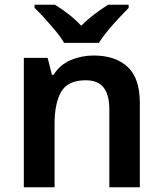

<svg xmlns="http://www.w3.org/2000/svg" viewBox="-20 -786 684 806"><path d="M373 -553Q464 -553 515.5 -505.5Q567 -458 567 -354V0H439V-327Q439 -388 415 -418.5Q391 -449 340 -449Q265 -449 237 -401Q209 -353 209 -264V0H80V-543H180L198 -472H205Q231 -514 276.5 -533.5Q322 -553 373 -553ZM249 -606Q236 -629 213.5 -656Q191 -683 167.5 -709Q144 -735 125 -753V-766H211Q237 -750 266.5 -727.5Q296 -705 321 -678Q348 -705 378 -727.5Q408 -750 434 -766H520V-753Q502 -735 478 -709Q454 -683 431.5 -656Q409 -629 395 -606Z"/></svg>

Font: Noto Sans Javanese SemiBold
Style: Regular
Weight: 600
Version: Version 2.004